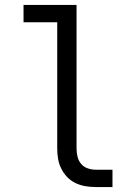

<svg xmlns="http://www.w3.org/2000/svg" viewBox="-20 -755 540 775"><path d="M366 0Q345 0 324.5 -3.5Q304 -7 285 -16Q266 -25 251.5 -40Q237 -55 227.5 -74Q218 -93 214.5 -113.5Q211 -134 211 -155V-665H75V-735H289V-155Q289 -138 293 -122Q297 -106 307.5 -93.5Q318 -81 334 -75.5Q350 -70 366 -70H434V0Z"/></svg>

Font: Iosevka Term SS14
Style: Regular
Weight: 400
Monospace: yes
Designer: Belleve Invis
Foundry: Belleve Invis
Version: Version 24.1.1; ttfautohint (v1.8.4)